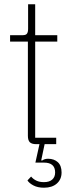

<svg xmlns="http://www.w3.org/2000/svg" viewBox="-20 -672 329 895"><path d="M185 203Q156 203 136 192.5Q116 182 108 169L125 151Q135 163 149.5 170Q164 177 185 177Q210 177 223.5 165Q237 153 237 132Q237 86 185 86H145L164 0H149Q128 0 119 -9Q110 -18 110 -39V-478H27V-508H86Q101 -508 106 -515.5Q111 -523 111 -538V-652H144V-508H247V-478H144V-30H242V0H188L172 76H177Q188 68 204 68Q232 68 249.5 84Q267 100 267 132Q267 164 245 183.5Q223 203 185 203Z"/></svg>

Font: IBM Plex Sans Cond ExtLt
Style: Regular
Weight: 200
Width: 3
Designer: Mike Abbink, Paul van der Laan, Pieter van Rosmalen
Foundry: Bold Monday
Version: Version 1.3